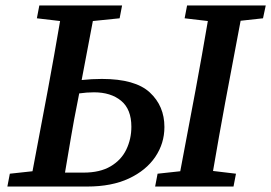

<svg xmlns="http://www.w3.org/2000/svg" viewBox="-20 -683 993 703"><path d="M264 -310Q251 -246 240 -181Q229 -116 218 -51H286Q346 -51 385 -74Q424 -97 442.5 -135.5Q461 -174 461 -219Q461 -283 423.5 -314Q386 -345 324 -345Q311 -345 297.5 -344Q284 -343 270 -341ZM7 0 16 -47 99 -56 155 -353Q167 -416 178 -479.5Q189 -543 200 -606L115 -616L124 -663H427L418 -616L320 -606L279 -390Q298 -392 316 -393Q334 -394 353 -394Q475 -394 528.5 -344.5Q582 -295 582 -218Q582 -158 548.5 -108.5Q515 -59 452 -29.5Q389 0 299 0ZM656 -616 665 -663H953L943 -616L861 -607L805 -310Q793 -247 782 -183.5Q771 -120 760 -57L844 -47L835 0H548L557 -47L640 -56L696 -353Q708 -416 719 -479.5Q730 -543 741 -606Z"/></svg>

Font: Source Serif Pro SemiBold
Style: Italic
Weight: 600
Italic angle: -12°
Designer: Frank Grießhammer
Foundry: Adobe Systems Incorporated
Version: Version 3.001;hotconv 1.0.111;makeotfexe 2.5.65597